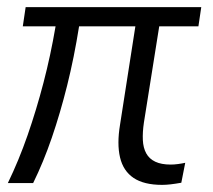

<svg xmlns="http://www.w3.org/2000/svg" viewBox="-20 -514 598 539"><path d="M435 5Q384 5 355 -14.5Q326 -34 317 -72Q308 -110 317 -164L360 -440H202Q188 -352 168.5 -274Q149 -196 125.5 -127.5Q102 -59 73 0H2Q33 -64 57.5 -134.5Q82 -205 102 -281.5Q122 -358 136 -440H44L52 -494H545L537 -440H427L384 -170Q380 -143 381 -121Q382 -99 390.5 -83.5Q399 -68 416 -60Q433 -52 459 -52Q469 -52 480 -53.5Q491 -55 500 -57L489 -1Q472 2 459 3.5Q446 5 435 5Z"/></svg>

Font: Nunito Sans 7pt SemiCondensed Light
Style: Italic
Weight: 300
Width: 4
Italic angle: -9°
Designer: Vernon Adams
Foundry: Vernon Adams
Version: Version 3.101;gftools[0.9.27]